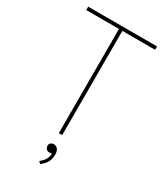

<svg xmlns="http://www.w3.org/2000/svg" viewBox="-221 -789 929 1082"><g transform="rotate(30 244.0 -248.0)"><path d="M233 -678H20V-700H468V-678H255V0H233ZM257 123Q257 120 255.5 119.5Q254 119 251 120Q237 123 227 118Q221 115 217 108Q213 101 213 92Q213 82 220.5 75Q228 68 241 68Q257 68 266.5 80.5Q276 93 276 114Q276 142 266 162Q256 182 229 204L216 191Q239 173 248 155Q257 137 257 123Z"/></g></svg>

Font: Easer Grotesk Variable
Style: Regular
Weight: 400
Designer: Boardeaser, Bonnie Shaver-Troup, Thomas Jockin
Foundry: Lexend
Version: Version 1.001;Glyphs 3.1.2 (3151)